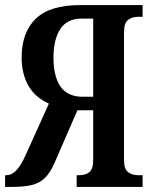

<svg xmlns="http://www.w3.org/2000/svg" viewBox="-20 -734 605 754"><path d="M0 0V-46H4Q27 -46 45.5 -66.5Q64 -87 82 -128L172 -327Q117 -352 91 -398.5Q65 -445 65 -508Q65 -607 120.5 -660.5Q176 -714 294 -714H540V-668H522Q499 -668 483 -656Q467 -644 467 -606V-107Q467 -70 483 -58Q499 -46 522 -46H540V0H281V-46H292Q316 -46 331 -58Q346 -70 346 -107V-301H284L194 -94Q177 -55 155.5 -34.5Q134 -14 103 -7Q72 0 28 0ZM305 -354H346V-661H301Q243 -661 216.5 -619.5Q190 -578 190 -508Q190 -433 218 -393.5Q246 -354 305 -354Z"/></svg>

Font: Noto Serif ExtraCondensed SemiBold
Style: Regular
Weight: 600
Width: 2
Designer: Monotype Design Team
Foundry: Monotype Imaging Inc.
Version: Version 2.015; ttfautohint (v1.8.4.7-5d5b)